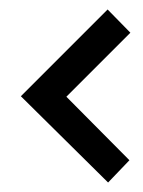

<svg xmlns="http://www.w3.org/2000/svg" viewBox="-20 -445 301 405"><path d="M120 -241 253 -107 208 -60 24 -242 207 -425 255 -376Z"/></svg>

Font: Ekushey Bangla Kolom
Style: Bold
Weight: 700
Designer: Al Mamun Sumon
Foundry: Al Mamun Sumon
Version: Version 1.0